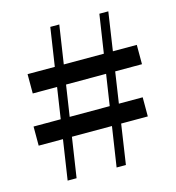

<svg xmlns="http://www.w3.org/2000/svg" viewBox="-107 -814 830 906"><g transform="rotate(-15 307.5 -361.0)"><path d="M112.1 0H155.8L264.7 -721.9H220.8ZM22.8 -288.1V-194.7H555.9V-288.1ZM593.1 -439.8V-534.2H59.5V-439.8ZM351.3 0H396.7L504.2 -721.9H460.5Z"/></g></svg>

Font: Source Han Serif TW VF
Style: Regular
Weight: 250
Designer: Ryoko NISHIZUKA 西塚涼子 (kana & ideographs); Frank Grießhammer (Latin, Greek & Cyrillic); Wenlong ZHANG 张文龙 (bopomofo); San
Foundry: Adobe
Version: Version 2.002;hotconv 1.1.0;makeotfexe 2.6.0